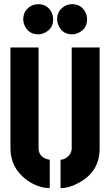

<svg xmlns="http://www.w3.org/2000/svg" viewBox="-20 -916 540 940"><path d="M93.8 -821.3Q93.8 -865.2 131.8 -886.7Q148.4 -895.5 167 -895.5Q210.9 -895.5 231.4 -857.4Q240.2 -840.8 240.2 -821.3Q240.2 -776.4 201.2 -756.8Q184.6 -748 167 -748Q122.1 -748 102.5 -787.1Q93.8 -803.7 93.8 -821.3ZM259.8 -821.3Q259.8 -865.2 297.9 -886.7Q314.5 -895.5 333 -895.5Q377 -895.5 397.5 -857.4Q406.2 -840.8 406.2 -821.3Q406.2 -776.4 367.2 -756.8Q350.6 -748 333 -748Q288.1 -748 268.6 -787.1Q259.8 -803.7 259.8 -821.3ZM31.2 -188.5V-683.6H168.9V-188.5Q169.9 -148.4 213.9 -135.7Q220.7 -133.8 223.6 -133.8V4.9Q167 4.9 110.4 -35.2Q32.2 -92.8 31.2 -188.5ZM276.4 4.9V-133.8Q293.9 -133.8 313.5 -150.4Q330.1 -166 331.1 -188.5V-683.6H467.8V-188.5Q467.8 -78.1 370.1 -23.4Q321.3 4.9 276.4 4.9Z"/></svg>

Font: Post No Bills Jaffna ExtraBold
Style: Regular
Weight: 800
Designer: Kosala Senevirathne, Siva Puranthara, Lasantha Premarathna, Tharique Azeez
Foundry: Mooniak
Version: Version 1.220 ; ttfautohint (v1.6)